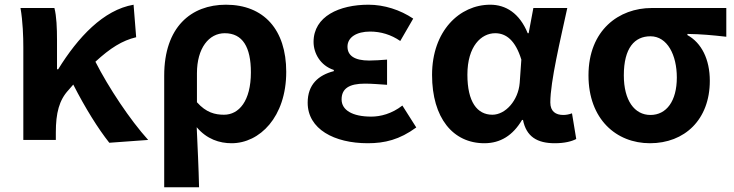

<svg xmlns="http://www.w3.org/2000/svg" viewBox="-20 -594 3116 815"><path d="M79 0H217V-32C217 -114 231 -169 271 -212C278 -220 285 -228 291 -235C342 -135 397 -47 444 12L609 0C532 -85 441 -222 385 -332C448 -390 499 -422 558 -436L547 -574C419 -552 311 -436 227 -300H222V-423C222 -475 220 -525 211 -560H67C77 -503 79 -437 79 -393Z M677 201H825C823 114 819 37 815 -54C858 -3 912 14 963 14C1082 14 1195 -97 1195 -289C1195 -468 1100 -574 939 -574C791 -574 677 -479 677 -273ZM931 -107C893 -107 855 -116 816 -160V-283C816 -390 867 -453 934 -453C1010 -453 1045 -394 1045 -287C1045 -165 994 -107 931 -107Z M1541 14C1613 14 1676 -1 1747 -53L1688 -146C1643 -111 1595 -99 1556 -99C1475 -99 1430 -127 1430 -172C1430 -218 1462 -239 1529 -239C1559 -239 1591 -236 1623 -234V-341C1597 -339 1570 -337 1547 -337C1485 -337 1455 -358 1455 -396C1455 -436 1494 -460 1551 -460C1596 -460 1640 -447 1679 -420L1734 -515C1679 -552 1611 -574 1544 -574C1421 -574 1311 -525 1311 -416C1311 -369 1339 -316 1397 -297V-292C1331 -275 1286 -235 1286 -158C1286 -46 1399 14 1541 14Z M2036 14C2104 14 2157 -19 2196 -85H2200C2214 -14 2260 14 2335 14C2377 14 2407 6 2426 -4L2408 -113C2395 -108 2382 -106 2371 -106C2339 -106 2316 -121 2316 -159C2316 -248 2359 -426 2388 -560H2244L2224 -453H2220C2185 -539 2126 -574 2061 -574C1931 -574 1814 -463 1814 -276C1814 -93 1903 14 2036 14ZM2070 -107C2005 -107 1964 -162 1964 -277C1964 -398 2023 -453 2082 -453C2129 -453 2168 -422 2193 -341L2186 -242C2180 -168 2126 -107 2070 -107Z M2739 14C2886 14 2993 -86 2993 -251C2993 -342 2958 -412 2898 -445V-450C2958 -449 3001 -445 3063 -438V-560H2746C2608 -560 2478 -467 2478 -274C2478 -88 2596 14 2739 14ZM2741 -106C2673 -106 2628 -168 2628 -274C2628 -391 2674 -440 2741 -440C2813 -440 2853 -360 2853 -265C2853 -165 2809 -106 2741 -106Z"/></svg>

Font: DAIFUKU Sans JP
Style: Bold
Weight: 700
Designer: Original font ‘Source Han Sans JP’ : Ryoko NISHIZUKA  (kana, bopomofo & ideographs); Paul D. Hunt (Latin, Greek & Cyrill
Foundry: Daifuku
Version: Version 1.001